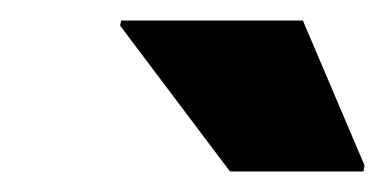

<svg xmlns="http://www.w3.org/2000/svg" viewBox="-20 -737 375 187"><path d="M204 -570 97 -712 98 -717H275L335 -576L334 -570Z"/></svg>

Font: Saira Thin ExtraBold
Style: Italic
Weight: 800
Italic angle: -12°
Version: Version 1.101